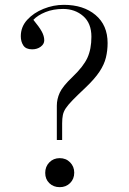

<svg xmlns="http://www.w3.org/2000/svg" viewBox="-20 -764 532 794"><path d="M215 -185V-327Q215 -354 227 -380.5Q239 -407 280 -446Q325 -489 341.5 -525Q358 -561 358 -612Q358 -668 324 -697.5Q290 -727 241 -727Q200 -727 168 -714Q136 -701 118 -682Q142 -653 152.5 -634Q163 -615 163 -597Q163 -582 148.5 -571Q134 -560 113 -560Q87 -560 76.5 -576Q66 -592 66 -614Q66 -653 92.5 -682Q119 -711 160 -727.5Q201 -744 244 -744Q325 -744 375 -702Q425 -660 425 -586Q425 -555 418 -526Q411 -497 391 -467Q371 -437 333 -401Q300 -370 281 -350.5Q262 -331 252.5 -317Q243 -303 240 -288.5Q237 -274 237 -254V-185ZM227 10Q201 10 184 -6.5Q167 -23 167 -49Q167 -75 184 -92.5Q201 -110 227 -110Q253 -110 270 -92.5Q287 -75 287 -50Q287 -24 270 -7Q253 10 227 10Z"/></svg>

Font: Literata 72pt Light
Style: Regular
Weight: 300
Designer: Latin by Veronika Burian and Jose Scaglione. Greek by Irene Vlachou. Cyrillic by Vera Evstafieva.
Foundry: TypeTogether
Version: Version 3.002